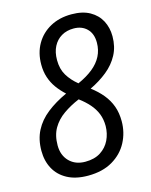

<svg xmlns="http://www.w3.org/2000/svg" viewBox="-111 -798 693 880"><g transform="rotate(-15 235.0 -358.0)"><path d="M196.8 9.8Q138.7 9.8 98.9 -11.7Q59.1 -33.2 39.1 -70.3Q19 -107.4 19 -155.3Q19 -209.5 40.3 -250.7Q61.5 -292 101.6 -323.5Q141.6 -355 196.3 -379.9Q172.9 -401.4 156 -424.8Q139.2 -448.2 129.9 -476.1Q120.6 -503.9 120.6 -537.6Q120.6 -592.8 145 -635Q169.4 -677.2 212.9 -700.9Q256.3 -724.6 313.5 -724.6Q365.7 -724.6 400.4 -705.1Q435.1 -685.5 452.4 -652.6Q469.7 -619.6 469.7 -578.6Q469.7 -529.3 449.2 -491Q428.7 -452.6 392.8 -423.6Q356.9 -394.5 311 -372.6Q342.8 -348.6 364.7 -321.8Q386.7 -294.9 398.2 -263.2Q409.7 -231.4 409.7 -191.9Q409.7 -138.2 385.5 -92.3Q361.3 -46.4 313.7 -18.3Q266.1 9.8 196.8 9.8ZM201.2 -55.2Q245.1 -55.2 274.2 -74Q303.2 -92.8 317.9 -123.3Q332.5 -153.8 333 -189.5Q333 -221.2 322.8 -247.3Q312.5 -273.4 292.7 -296.1Q272.9 -318.8 245.1 -339.4Q203.1 -321.8 169.7 -298.3Q136.2 -274.9 116.7 -241.5Q97.2 -208 97.2 -160.2Q97.2 -113.3 125.7 -84.2Q154.3 -55.2 201.2 -55.2ZM263.2 -410.6Q305.7 -429.7 334.5 -452.9Q363.3 -476.1 378.2 -505.1Q393.1 -534.2 393.1 -569.3Q393.1 -611.8 369.1 -635.5Q345.2 -659.2 306.2 -659.2Q272.9 -659.2 248.3 -644.5Q223.6 -629.9 209.7 -603Q195.8 -576.2 195.8 -538.6Q195.8 -496.1 214.1 -465.8Q232.4 -435.5 263.2 -410.6Z"/></g></svg>

Font: Open Sans SemiCondensed
Style: Italic
Weight: 400
Width: 4
Italic angle: -12°
Designer: Monotype Design Team
Foundry: Monotype Imaging Inc.
Version: Version 3.000